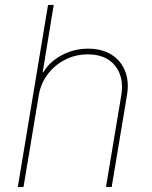

<svg xmlns="http://www.w3.org/2000/svg" viewBox="-20 -747 608 767"><path d="M134.9 -366.5 73.9 0H51.1L171.9 -727.3H194.6L150.6 -458.8H153.4Q179 -501.4 227.5 -527Q275.9 -552.6 332.4 -552.6Q387.1 -552.6 425.1 -528.8Q463.1 -505 479.8 -463.1Q496.4 -421.2 487.2 -366.5L426.1 0H403.4L464.5 -366.5Q476.2 -438.9 439.8 -484.4Q403.4 -529.8 331 -529.8Q282.7 -529.8 240.9 -508.9Q199.2 -487.9 171 -451Q142.8 -414.1 134.9 -366.5Z"/></svg>

Font: Inter UI Thin
Style: Italic
Weight: 100
Italic angle: -9.39999°
Designer: Rasmus Andersson
Foundry: rsms
Version: 3.2;8d6f07862